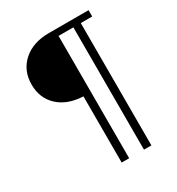

<svg xmlns="http://www.w3.org/2000/svg" viewBox="-184 -888 921 1001"><g transform="rotate(-30 276.5 -387.0)"><path d="M501.5 -774.4V-736.4H432.8V0H388.2V-736.4H299V0H253.8V-398.5Q159.5 -402.6 104.9 -453.6Q50.3 -504.6 50.3 -586.2Q50.3 -670.8 108.5 -722.6Q166.7 -774.4 262.1 -774.4Z"/></g></svg>

Font: MM Jasmine
Style: Regular
Weight: 400
Designer: Khon Soe Zaw Thu
Version: Version 1.00 July 11, 2016, initial release